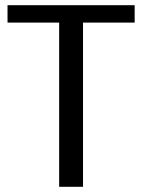

<svg xmlns="http://www.w3.org/2000/svg" viewBox="-20 -720 548 740"><path d="M499 -700V-633H255L300 -672V0H208V-672L252 -633H9V-700Z"/></svg>

Font: Pathway Extreme 72pt Medium
Style: Regular
Weight: 500
Designer: Eduardo Rodriguez Tunni
Foundry: Eduardo Rodriguez Tunni
Version: Version 1.001;gftools[0.9.26]